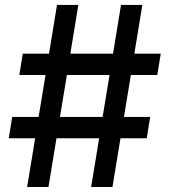

<svg xmlns="http://www.w3.org/2000/svg" viewBox="-20 -747 677 767"><path d="M344.1 0H429.3L461.3 -194.6H566.1L579.9 -279.8H475.1L502.8 -447.4H608.3L622.2 -532.7H516.7L548.7 -727.3H463.4L431.5 -532.7H261L293 -727.3H207.7L175.8 -532.7H71L57.2 -447.4H161.9L134.2 -279.8H28.8L14.9 -194.6H120.4L88.4 0H173.7L205.6 -194.6H376.1ZM219.5 -279.8 247.2 -447.4H417.6L389.9 -279.8Z"/></svg>

Font: Margiela Sans Medium
Style: Regular
Weight: 500
Designer: Stefan Endress, Andreas Faust
Version: Version 1.100;FEAKit 1.0